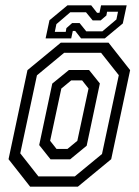

<svg xmlns="http://www.w3.org/2000/svg" viewBox="-20 -700 520 720"><path d="M93 0 12 -103 83 -437 208 -540H387L468 -437L397 -103L272 0ZM124 -38.5H260.5L362.5 -122.5L425.5 -418L359 -502H220.5L118.5 -417.5L56 -125ZM169.5 -102.5 127 -156 176 -386.5 238.5 -437.5H314L354.5 -387L305 -153.5L243 -102.5ZM192 -141.5H233L270 -172L312 -368L288 -398.5H247L210 -368L168 -172ZM151 -556 165.5 -624 233 -680H322L344 -652H353L359 -680H455L440.5 -612L373 -556H284L262 -584H253L247 -556ZM185.5 -580.5H226.5L229 -594.5L250.5 -613.5H278.5L303.5 -582.5H364L416.5 -627L422.5 -656H381.5L379 -642L357.5 -623.5H327.5L302.5 -654H243.5L191.5 -609.5Z"/></svg>

Font: Tourney Condensed Regular
Style: Italic
Weight: 400
Width: 3
Italic angle: -12°
Designer: Tyler Finck
Foundry: Etcetera Type Co
Version: Version 1.010; ttfautohint (v1.8.3)